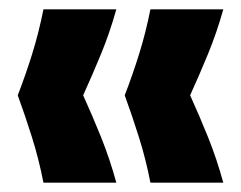

<svg xmlns="http://www.w3.org/2000/svg" viewBox="-20 -470 515 411"><path d="M73 -79Q63 -130 48.5 -176Q34 -222 18 -266Q35 -310 49 -355Q63 -400 73 -450H229Q215 -400 196.5 -355Q178 -310 158 -266Q178 -222 196.5 -176Q215 -130 229 -79ZM302 -79Q292 -130 277.5 -176Q263 -222 247 -266Q264 -310 278 -355Q292 -400 302 -450H458Q444 -400 425.5 -355Q407 -310 387 -266Q407 -222 425.5 -176Q444 -130 458 -79Z"/></svg>

Font: Bricolage Grotesque 12pt Condensed ExtraBold
Style: Regular
Weight: 800
Width: 3
Designer: Mathieu Triay
Foundry: Atelier Triay
Version: Version 1.001; ttfautohint (v1.8.4.7-5d5b);gftools[0.9.33.de